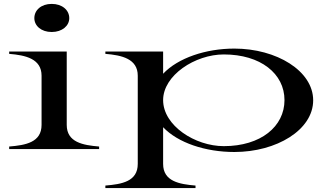

<svg xmlns="http://www.w3.org/2000/svg" viewBox="-20 -764 1670 984"><path d="M27 -13V0H488V-13C406 -20 322 -34 322 -124V-500H27V-488C111 -481 193 -463 193 -376V-124C193 -34 111 -20 27 -13ZM245 -600C299 -600 335 -632 335 -671C335 -712 299 -744 245 -744C191 -744 156 -712 156 -671C156 -632 191 -600 245 -600Z M520 187V200H982V187C900 180 816 166 816 76V-112C892 -32 1033 15 1181 15C1397 15 1585 -98 1585 -250C1585 -401 1397 -515 1181 -515C1035 -515 892 -467 816 -386V-500H520V-488C604 -481 686 -463 686 -376V76C686 166 605 180 520 187ZM1127 -15C980 -15 816 -120 816 -251C816 -378 980 -485 1127 -485C1316 -485 1438 -386 1438 -251C1438 -116 1317 -15 1127 -15Z"/></svg>

Font: Sprat Extended Medium
Style: Regular
Weight: 500
Width: 9
Designer: Ethan Nakache
Foundry: Collletttivo
Version: Version 2.000;Glyphs 3.2 (3217)